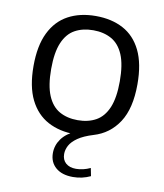

<svg xmlns="http://www.w3.org/2000/svg" viewBox="-84 -620 765 896"><g transform="rotate(10 298.0 -172.0)"><path d="M322 207.5Q270 207.5 240.5 182Q211 156.5 211 113.5Q211 76.5 233.2 45.8Q255.5 15 302 -5.5L298.5 9.5Q224 9.5 168.5 -20.2Q113 -50 82.2 -112Q51.5 -174 51.5 -271Q51.5 -367 81.8 -429Q112 -491 167.5 -521Q223 -551 298 -551Q373 -551 428.2 -521.5Q483.5 -492 513.8 -430Q544 -368 544 -271Q544 -156 501 -90.2Q458 -24.5 383.5 -2.5Q337.5 11.5 311.2 29.8Q285 48 274.2 68.2Q263.5 88.5 263.5 108.5Q263.5 136 281.2 151.8Q299 167.5 329.5 167.5Q346 167.5 363.2 163.5Q380.5 159.5 397.5 151.5L405 189Q386 198 365 202.8Q344 207.5 322 207.5ZM298 -57.5Q348 -57.5 384.5 -78Q421 -98.5 440.8 -145.2Q460.5 -192 460.5 -270Q460.5 -349 440.8 -395.8Q421 -442.5 384.2 -463Q347.5 -483.5 298 -483.5Q248 -483.5 211.2 -463.2Q174.5 -443 154.8 -396.5Q135 -350 135 -272Q135 -193 154.8 -146Q174.5 -99 211.2 -78.2Q248 -57.5 298 -57.5Z"/></g></svg>

Font: Encode Sans SemiExpanded
Style: Regular
Weight: 400
Width: 6
Designer: Multiple Designers
Foundry: Impallari Type
Version: Version 3.002